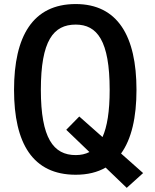

<svg xmlns="http://www.w3.org/2000/svg" viewBox="-20 -638 749 930"><path d="M346.7 -618.4C138.9 -618.4 48 -462.6 48 -202.8C48 56.9 138.9 208.4 346.7 208.4C403.7 208.4 451.8 196.6 491.6 173.7L593.8 271.9L673.2 200.3L566.4 105.6C617.2 35.2 641.1 -69.6 641.1 -202.8C641.1 -462.6 550.2 -618.4 346.7 -618.4ZM346.7 -518.9C450.6 -518.9 511.2 -440.9 511.2 -202.8C511.2 -98.4 499.1 -24.2 476.5 25.9L364 -73.7L300.9 -9.4L413.1 98.4C393.6 108.5 371.4 113.2 346.7 113.2C238.5 113.2 177.9 30.9 177.9 -202.8C177.9 -440.9 238.5 -518.9 346.7 -518.9Z"/></svg>

Font: PleaseOptimize
Style: Demi-Bold
Weight: 600
Version: Version 001.000